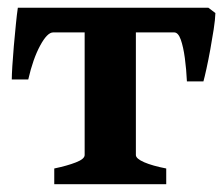

<svg xmlns="http://www.w3.org/2000/svg" viewBox="-20 -474 574 494"><path d="M534.2 -440.4Q533.7 -423.8 529.8 -398.4Q525.9 -373 521 -346.2Q516.1 -319.3 511.2 -297.1Q506.3 -274.9 503.4 -264.6H460.9Q459.5 -295.4 455.6 -324.5Q451.7 -353.5 445.1 -372.1Q438.5 -390.6 428.2 -390.6H277.3L289.1 -454.1H516.1ZM116.7 -390.6Q101.6 -390.6 83.3 -356.7Q64.9 -322.8 52.7 -269.5H10.3Q10.3 -280.3 11.7 -303.7Q13.2 -327.1 15.6 -355.7Q18.1 -384.3 20.8 -410.9Q23.4 -437.5 25.9 -454.1H273.9L236.8 -390.6ZM119.6 0V-40.5Q152.8 -47.4 175.3 -56.2Q197.8 -64.9 197.8 -75.2V-403.3Q197.8 -409.2 183.8 -411.1Q169.9 -413.1 134.3 -413.6V-454.1H393.1V-413.6Q360.4 -413.1 345 -411.6Q329.6 -410.2 329.6 -403.3V-75.2Q329.6 -65.9 350.8 -56.6Q372.1 -47.4 407.7 -40.5V0Z"/></svg>

Font: Gentium Book Plus
Style: Bold
Weight: 700
Designer: Victor Gaultney, Annie Olsen, Iska Routamaa, Becca Hirsbrunner
Foundry: SIL International
Version: Version 6.101